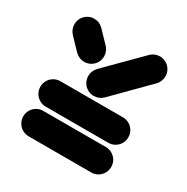

<svg xmlns="http://www.w3.org/2000/svg" viewBox="-124 -627 709 727"><g transform="rotate(30 230.0 -263.5)"><path d="M38.1 -64.1Q38.1 -79.3 45.6 -92Q53 -104.8 65.7 -112.2Q78.5 -119.6 93.7 -119.6H367Q382.2 -119.6 395 -112.2Q407.8 -104.8 415.2 -92Q422.6 -79.3 422.6 -64.1Q422.6 -48.9 415.2 -36.1Q407.8 -23.3 395 -15.9Q382.2 -8.5 367 -8.5H93.7Q78.5 -8.5 65.7 -15.9Q53 -23.3 45.6 -36.1Q38.1 -48.9 38.1 -64.1ZM38.1 -193.7Q38.1 -208.9 45.6 -221.7Q53 -234.4 65.7 -241.9Q78.5 -249.3 93.7 -249.3H367Q382.2 -249.3 395 -241.9Q407.8 -234.4 415.2 -221.7Q422.6 -208.9 422.6 -193.7Q422.6 -178.5 415.2 -165.7Q407.8 -153 395 -145.6Q382.2 -138.1 367 -138.1H93.7Q78.5 -138.1 65.7 -145.6Q53 -153 45.6 -165.7Q38.1 -178.5 38.1 -193.7ZM190 -413.3Q190 -398.1 182.6 -385.4Q175.2 -372.6 162.4 -365.2Q149.6 -357.8 134.4 -357.8Q123 -357.8 112.6 -362.4Q102.2 -367 94.4 -374.8L47 -424.1Q39.6 -431.9 35.6 -441.9Q31.5 -451.9 31.5 -463Q31.5 -478.1 38.9 -490.9Q46.3 -503.7 59.1 -511.1Q71.9 -518.5 87 -518.5Q98.5 -518.5 108.7 -514.1Q118.9 -509.6 126.7 -501.5L174.4 -451.9Q181.9 -444.1 185.9 -434.3Q190 -424.4 190 -413.3ZM373.3 -519.3Q388.5 -519.3 401.3 -511.9Q414.1 -504.4 421.5 -491.7Q428.9 -478.9 428.9 -463.7Q428.9 -452.6 424.6 -442.4Q420.4 -432.2 412.6 -424.4L270 -280.4Q253 -264.1 230.4 -264.1Q215.2 -264.1 202.4 -271.5Q189.6 -278.9 182.2 -291.7Q174.8 -304.4 174.8 -319.6Q174.8 -330.7 179.1 -340.9Q183.3 -351.1 190.7 -358.9L334.8 -503.7Q351.1 -519.3 373.3 -519.3Z"/></g></svg>

Font: 26F Galaxy Hebrew Black
Style: Regular
Weight: 900
Designer: C₂₉H₂₅N₃O₅
Version: Version 1.000